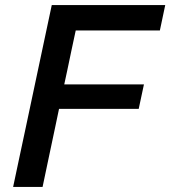

<svg xmlns="http://www.w3.org/2000/svg" viewBox="-20 -733 668 753"><path d="M31.5 0Q44 -59 55.5 -113.2Q67 -167.5 81.5 -235L132 -473Q146.5 -541.5 158.5 -597.8Q170.5 -654 183 -713H628L607 -613.5H277Q269 -576.5 260.8 -538Q252.5 -499.5 243.5 -455.5L232 -402H544.5L524 -306H211.5L196.5 -234.5Q182.5 -167.5 170.8 -113Q159 -58.5 147 0Z"/></svg>

Font: Commissioner Medium
Style: Italic
Weight: 500
Italic angle: -12°
Designer: Kostas Bartsokas
Foundry: Kostas Bartsokas
Version: Version 1.000; ttfautohint (v1.8.3)